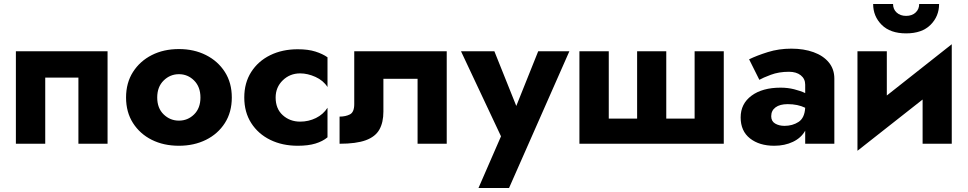

<svg xmlns="http://www.w3.org/2000/svg" viewBox="-20 -715 4816 955"><path d="M515 -460V0H370V-329H205V0H59V-460Z M607 -230Q607 -303 641.5 -357Q676 -411 735 -441Q794 -471 870 -471Q945 -471 1004.5 -441Q1064 -411 1098.5 -357Q1133 -303 1133 -230Q1133 -157 1098.5 -103Q1064 -49 1004.5 -19.5Q945 10 870 10Q794 10 735 -19.5Q676 -49 641.5 -103Q607 -157 607 -230ZM762 -230Q762 -177 794 -146Q826 -115 870 -115Q914 -115 945.5 -146Q977 -177 977 -230Q977 -283 945.5 -314.5Q914 -346 870 -346Q826 -346 794 -314.5Q762 -283 762 -230Z M1351 -230Q1351 -174 1386.5 -142Q1422 -110 1473 -110Q1515 -110 1551.5 -128Q1588 -146 1609 -179V-32Q1585 -12 1549 -1Q1513 10 1461 10Q1384 10 1324 -19.5Q1264 -49 1229.5 -103Q1195 -157 1195 -230Q1195 -303 1229.5 -357Q1264 -411 1324 -440.5Q1384 -470 1461 -470Q1513 -470 1549 -458.5Q1585 -447 1609 -430V-282Q1588 -315 1549 -332.5Q1510 -350 1473 -350Q1422 -350 1386.5 -315.5Q1351 -281 1351 -230Z M2202 -460V0H2057V-323H1887V-160Q1887 -106 1867 -70.5Q1847 -35 1799.5 -17.5Q1752 0 1669 0V-135Q1699 -135 1720.5 -146Q1742 -157 1742 -197V-460Z M2812 -460 2512 220H2360L2472 -37L2273 -460H2439L2548 -188L2657 -460Z M3294 -125H3435V-460H3580V0H2862V-460H3008V-125H3149V-460H3294Z M3757 -318 3706 -420Q3745 -439 3799.5 -456Q3854 -473 3916 -473Q3978 -473 4026.5 -455.5Q4075 -438 4102.5 -404.5Q4130 -371 4130 -324V0H3985V-65Q3965 -29 3924 -9.5Q3883 10 3831 10Q3757 10 3710.5 -26.5Q3664 -63 3664 -131Q3664 -199 3718 -239Q3772 -279 3863 -279Q3898 -279 3930 -271Q3962 -263 3985 -252V-294Q3985 -323 3963 -340.5Q3941 -358 3904 -358Q3854 -358 3814 -343Q3774 -328 3757 -318ZM3816 -137Q3816 -112 3835.5 -100.5Q3855 -89 3882 -89Q3922 -89 3952 -108.5Q3982 -128 3985 -179Q3948 -197 3898 -197Q3859 -197 3837.5 -181Q3816 -165 3816 -137Z M4323 -695H4422Q4422 -669 4440 -652.5Q4458 -636 4487 -636Q4516 -636 4534 -652.5Q4552 -669 4552 -695H4651Q4651 -634 4608.5 -591.5Q4566 -549 4487 -549Q4408 -549 4365.5 -591.5Q4323 -634 4323 -695ZM4391 -460V-240L4714 -495V0H4569V-220L4245 35V-460Z"/></svg>

Font: Jost*
Style: Bold
Weight: 700
Version: Version 3.7